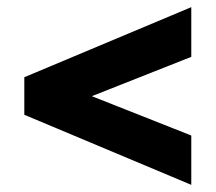

<svg xmlns="http://www.w3.org/2000/svg" viewBox="-20 -604 603 537"><path d="M515 -87 48 -283V-388L515 -584V-445L161 -305V-365L515 -225Z"/></svg>

Font: Outfit
Style: Bold
Weight: 700
Designer: Rodrigo Fuenzalida
Foundry: fragTYPE
Version: Version 1.100;gftools[0.9.27]